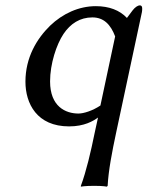

<svg xmlns="http://www.w3.org/2000/svg" viewBox="-20 -462 551 717"><path d="M334 32C319 106 302 178 282 232V235C282 235 297 232 332 232C366 232 379 235 379 235L382 232C385 175 398 107 414 32L510 -417C511 -422 511 -427 511 -430C511 -437 509 -442 502 -442C495 -442 484 -435 475 -423L454 -395C427 -424 387 -439 338 -439C274 -439 214 -411 167 -366C117 -317 75 -247 75 -157C75 -75 118 10 238 10C295 10 328 -10 346 -23ZM410 -326 355 -68C325 -48 292 -38 273 -38C225 -38 167 -64 167 -158C167 -224 191 -296 217 -335C243 -374 279 -397 325 -397C367 -397 393 -371 410 -326Z"/></svg>

Font: Libertinus Sans
Style: Italic
Weight: 400
Italic angle: -12°
Designer: Philipp H. Poll, Khaled Hosny
Foundry: Caleb Maclennan
Version: Version 7.050;RELEASE